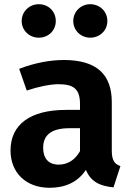

<svg xmlns="http://www.w3.org/2000/svg" viewBox="-20 -875 629 912"><path d="M164 -855C119 -855 83 -820 83 -775C83 -731 119 -696 164 -696C211 -696 245 -731 245 -775C245 -820 211 -855 164 -855ZM408 -855C364 -855 328 -820 328 -775C328 -731 364 -696 408 -696C455 -696 490 -731 490 -775C490 -820 455 -855 408 -855ZM511 -159V-390C511 -519 442 -590 283 -590C218 -590 143 -576 71 -548L107 -445C164 -464 220 -475 258 -475C329 -475 360 -453 360 -381V-353H294C125 -353 30 -285 30 -160C30 -56 102 17 216 17C284 17 347 -6 388 -68C411 -12 455 9 519 15L552 -86C525 -96 511 -112 511 -159ZM259 -93C211 -93 185 -122 185 -173C185 -235 226 -266 310 -266H360V-157C337 -116 302 -93 259 -93Z"/></svg>

Font: Glow Sans SC Normal
Style: Bold
Weight: 700
Designer: Ryoko NISHIZUKA (kana, bopomofo & ideographs); Paul D. Hunt (Latin, Greek & Cyrillic); Sandoll Communications, Soo-young
Version: Version 0.93